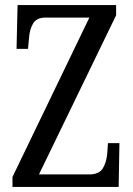

<svg xmlns="http://www.w3.org/2000/svg" viewBox="-20 -734 523 754"><path d="M29 0V-39L331 -665H159Q123 -665 109.5 -641Q96 -617 94 -585L90 -542H45L49 -714H436V-674L133 -49H330Q369 -49 383.5 -72.5Q398 -96 401 -130L404 -172H449L446 0Z"/></svg>

Font: Noto Serif Ethiopic ExtraCondensed
Style: Regular
Weight: 400
Width: 2
Designer: Monotype Design Team
Foundry: Monotype Imaging Inc.
Version: Version 2.102; ttfautohint (v1.8.4.7-5d5b)